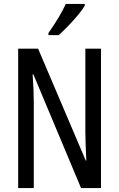

<svg xmlns="http://www.w3.org/2000/svg" viewBox="-20 -963 609 983"><path d="M497 0H395L151 -582H147Q153 -500 153 -438V0H73V-714H175L419 -141H422Q420 -185 418.5 -221.5Q417 -258 417 -286V-714H497ZM414 -934Q402 -913 378 -884.5Q354 -856 327.5 -828.5Q301 -801 280 -783H228V-794Q286 -876 317 -943H414Z"/></svg>

Font: Noto Sans Hebrew ExtraCondensed
Style: Regular
Weight: 400
Width: 2
Designer: Monotype Design Team
Foundry: Monotype Imaging Inc.
Version: Version 2.004; ttfautohint (v1.8.4.7-5d5b)